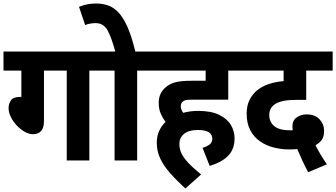

<svg xmlns="http://www.w3.org/2000/svg" viewBox="-20 -916 1919 1096"><path d="M231 -513V-225Q231 -150 168 -150Q145 -150 120.5 -164Q96 -178 75.5 -200Q55 -222 42 -248Q29 -274 29 -298Q29 -324 42.5 -343.5Q56 -363 98 -363L102 -362V-513H0V-622H576V-513H490V0H361V-513Z M763 -513V0H634V-513H562V-622H849V-513ZM640 -615Q616 -705 593 -744.5Q570 -784 526 -784Q509 -784 493.5 -781Q478 -778 466 -773L431 -877Q477 -896 528 -896Q565 -896 597 -885Q629 -874 657 -844Q685 -814 709 -759Q733 -704 754 -615Z M1136 -72Q1160 -79 1176 -91Q1192 -103 1192 -124Q1192 -148 1172 -161Q1152 -174 1109 -174Q1059 -174 1031.5 -152.5Q1004 -131 1004 -94Q1004 -67 1015 -42.5Q1026 -18 1052.5 11Q1079 40 1128 80L1038 160Q987 113 950.5 71.5Q914 30 894.5 -11.5Q875 -53 875 -101Q875 -139 888.5 -168.5Q902 -198 925 -220Q909 -241 897.5 -267.5Q886 -294 886 -329Q886 -359 897 -381Q908 -403 926 -418Q949 -438 981.5 -446.5Q1014 -455 1075 -455H1154V-513H835V-622H1368V-513H1283V-347H1074Q1050 -347 1040 -344.5Q1030 -342 1023 -336Q1012 -327 1012 -309Q1012 -291 1026 -272Q1066 -283 1111 -283Q1185 -283 1231 -260.5Q1277 -238 1298 -202.5Q1319 -167 1319 -127Q1319 -65 1283 -27.5Q1247 10 1177 31Z M1739 67Q1721 33 1704.5 -2.5Q1688 -38 1677 -65Q1655 -63 1630 -63Q1586 -63 1542.5 -74Q1499 -85 1464.5 -109Q1430 -133 1409 -172Q1388 -211 1388 -267Q1388 -312 1404 -344.5Q1420 -377 1446 -399Q1475 -423 1513.5 -436Q1552 -449 1599 -453V-513H1355V-622H1879V-513H1728V-346H1681Q1630 -346 1601 -340.5Q1572 -335 1552 -323Q1517 -301 1517 -260Q1517 -220 1545.5 -196Q1574 -172 1639 -172Q1645 -172 1651 -173Q1649 -184 1649 -192Q1649 -229 1674 -246Q1699 -263 1730 -263Q1778 -263 1804 -235Q1830 -207 1830 -169Q1830 -135 1816 -116.5Q1802 -98 1781 -87Q1806 -36 1846 22Z"/></svg>

Font: Noto Sans Devanagari UI SemiCondensed
Style: Bold
Weight: 700
Width: 4
Designer: Jelle Bosma - Monotype Design Team
Foundry: Monotype Imaging Inc.
Version: Version 2.004; ttfautohint (v1.8.4.7-5d5b)